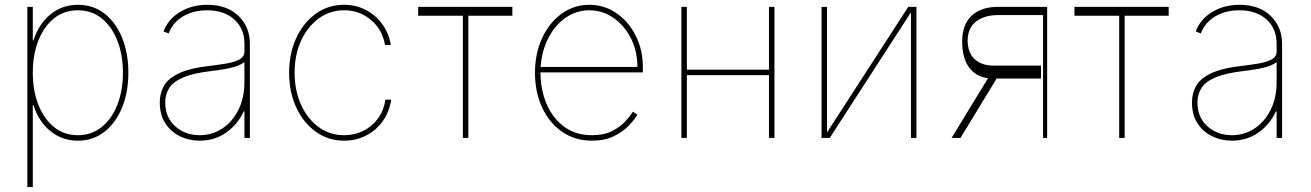

<svg xmlns="http://www.w3.org/2000/svg" viewBox="-20 -574 5455 799"><path d="M93.8 204.5V-545.5H116.5V-406.2H119.3Q141.3 -474.1 189.8 -514Q238.3 -554 304 -554Q368.6 -554 415.7 -516.9Q462.7 -479.8 488.5 -415.8Q514.2 -351.9 514.2 -271.3Q514.2 -191.1 488.3 -127.1Q462.4 -63.2 415.1 -25.9Q367.9 11.4 304 11.4Q239 11.4 189.8 -28.4Q140.6 -68.2 119.3 -136.4H116.5V204.5ZM116.5 -271.3Q116.5 -197.4 139.4 -138.7Q162.3 -79.9 204.4 -45.6Q246.4 -11.4 304 -11.4Q361.5 -11.4 403.6 -45.6Q445.7 -79.9 468.6 -138.7Q491.5 -197.4 491.5 -271.3Q491.5 -345.2 468.8 -403.9Q446 -462.7 403.9 -497Q361.9 -531.2 304 -531.2Q246.1 -531.2 204 -497Q161.9 -462.7 139.2 -403.9Q116.5 -345.2 116.5 -271.3Z M811.1 11.4Q766.3 11.4 728.5 -7.1Q690.7 -25.6 667.8 -61.1Q644.9 -96.6 644.9 -147.7Q644.9 -184.7 661.4 -215.4Q677.9 -246.1 722.5 -267.9Q767 -289.8 850.9 -299.7Q888.5 -304 921.9 -309.7Q955.3 -315.3 976.2 -326.7Q997.2 -338.1 997.2 -359.4V-392Q997.2 -454.9 954.9 -493.1Q912.6 -531.2 842.3 -531.2Q784.8 -531.2 741.8 -505.9Q698.9 -480.5 681.8 -434.7L660.5 -443.2Q679.7 -494.3 729 -524.1Q778.4 -554 842.3 -554Q925.4 -554 972.7 -507.6Q1019.9 -461.3 1019.9 -392V0H997.2V-110.8H994.3Q968.8 -55.4 920.8 -22Q872.9 11.4 811.1 11.4ZM811.1 -11.4Q862.9 -11.4 905.2 -39.2Q947.4 -67.1 972.3 -117Q997.2 -166.9 997.2 -233V-315.3Q976.9 -300.4 941.6 -292.1Q906.2 -283.7 859.4 -278.4Q786.2 -269.9 744.3 -252.5Q702.4 -235.1 685 -208.8Q667.6 -182.5 667.6 -147.7Q667.6 -85.9 709 -48.7Q750.4 -11.4 811.1 -11.4Z M1411.9 11.4Q1345.9 11.4 1294.2 -25.7Q1242.5 -62.9 1212.9 -126.8Q1183.2 -190.7 1183.2 -271.3Q1183.2 -351.2 1212.7 -415.3Q1242.2 -479.4 1293.9 -516.7Q1345.5 -554 1411.9 -554Q1460.9 -554 1502 -532.8Q1543 -511.7 1570.7 -473.9Q1598.4 -436.1 1606.5 -386.4H1582.4Q1571.4 -450.6 1524 -490.9Q1476.6 -531.2 1411.9 -531.2Q1353.3 -531.2 1306.6 -497.3Q1259.9 -463.4 1233 -404.7Q1206 -345.9 1206 -271.3Q1206 -198.9 1232.1 -139.9Q1258.2 -81 1304.7 -46.2Q1351.2 -11.4 1411.9 -11.4Q1477.3 -11.4 1525.6 -51.8Q1573.9 -92.3 1583.8 -159.1H1608Q1600.1 -107.6 1572.4 -69.2Q1544.7 -30.9 1503.2 -9.8Q1461.6 11.4 1411.9 11.4Z M1720.2 -508.5V-545.5H2112.2V-508.5H1929V0H1906.2V-508.5Z M2443.5 11.4Q2372.2 11.4 2318.7 -25.9Q2265.3 -63.2 2235.8 -127.1Q2206.3 -191.1 2206.3 -271.3Q2206.3 -351.6 2236 -415.5Q2265.6 -479.4 2316.8 -516.7Q2367.9 -554 2432.2 -554Q2495.7 -554 2546.2 -518.6Q2596.6 -483.3 2625.9 -424.7Q2655.2 -366.1 2655.2 -295.5V-272.7H2229Q2229.4 -201.3 2254.4 -142Q2279.5 -82.7 2327.2 -47.1Q2375 -11.4 2443.5 -11.4Q2494 -11.4 2528.2 -29.1Q2562.5 -46.9 2583.3 -70Q2604 -93 2614 -109.4L2632.5 -96.6Q2620.4 -76 2596.2 -50.8Q2572.1 -25.6 2534.4 -7.1Q2496.8 11.4 2443.5 11.4ZM2229.8 -295.5H2632.5Q2632.5 -361.2 2605.5 -414.6Q2578.5 -468 2533 -499.6Q2487.6 -531.2 2432.2 -531.2Q2378.6 -531.2 2334.3 -500.5Q2290.1 -469.8 2262.4 -416.5Q2234.7 -363.3 2229.8 -295.5Z M2838.4 -545.5V-284.1H3180V-545.5H3202.8V0H3180V-261.4H2838.4V0H2815.7V-545.5Z M3421.5 -22.7 3759.6 -545.5H3793.7V0H3771V-522.7L3432.9 0H3398.8V-545.5H3421.5Z M4320.7 0V-511.4H4133.2Q4076.3 -511 4041.9 -484.6Q4007.5 -458.1 4006.7 -404.8Q4007.5 -353.3 4036.9 -327.1Q4066.4 -300.8 4114.7 -301.1H4312.1V-247.2H4127.5L3976.9 0H3940L4091.6 -248.6Q4040.1 -255.3 4012.1 -294.2Q3984 -333.1 3984 -400.6Q3984 -471.6 4023.3 -508.5Q4062.5 -545.5 4133.2 -545.5H4337.7V0Z M4451.3 -508.5V-545.5H4843.4V-508.5H4660.2V0H4637.4V-508.5Z M5106.5 11.4Q5061.8 11.4 5024 -7.1Q4986.2 -25.6 4963.2 -61.1Q4940.3 -96.6 4940.3 -147.7Q4940.3 -184.7 4956.9 -215.4Q4973.4 -246.1 5017.9 -267.9Q5062.5 -289.8 5146.3 -299.7Q5183.9 -304 5217.3 -309.7Q5250.7 -315.3 5271.7 -326.7Q5292.6 -338.1 5292.6 -359.4V-392Q5292.6 -454.9 5250.4 -493.1Q5208.1 -531.2 5137.8 -531.2Q5080.3 -531.2 5037.3 -505.9Q4994.3 -480.5 4977.3 -434.7L4956 -443.2Q4975.1 -494.3 5024.5 -524.1Q5073.9 -554 5137.8 -554Q5220.9 -554 5268.1 -507.6Q5315.3 -461.3 5315.3 -392V0H5292.6V-110.8H5289.8Q5264.2 -55.4 5216.3 -22Q5168.3 11.4 5106.5 11.4ZM5106.5 -11.4Q5158.4 -11.4 5200.6 -39.2Q5242.9 -67.1 5267.8 -117Q5292.6 -166.9 5292.6 -233V-315.3Q5272.4 -300.4 5237 -292.1Q5201.7 -283.7 5154.8 -278.4Q5081.7 -269.9 5039.8 -252.5Q4997.9 -235.1 4980.5 -208.8Q4963.1 -182.5 4963.1 -147.7Q4963.1 -85.9 5004.4 -48.7Q5045.8 -11.4 5106.5 -11.4Z"/></svg>

Font: Inter Thin BETA
Style: Regular
Weight: 100
Designer: Rasmus Andersson
Foundry: rsms
Version: Version 3.011;git-f93a4a705